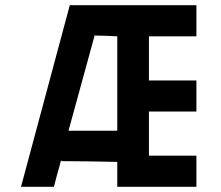

<svg xmlns="http://www.w3.org/2000/svg" viewBox="-20 -720 850 740"><path d="M432 -96Q384 -97 324 -98Q264 -99 216 -99V-106Q213 -94 209.5 -80.5Q206 -67 202 -54Q198 -40 194.5 -26Q191 -12 188 0H61L249 -700H737V-580H554V-410H737V-290H554V-120H737V0H432ZM244 -216H432V-580Q412 -581 388.5 -582Q365 -583 346 -583V-588Z"/></svg>

Font: Tschichold
Style: Bold
Weight: 700
Designer: Peter Wiegel
Foundry: Peter Wiegel
Version: Version 1.000; ttfautohint (v1.3)